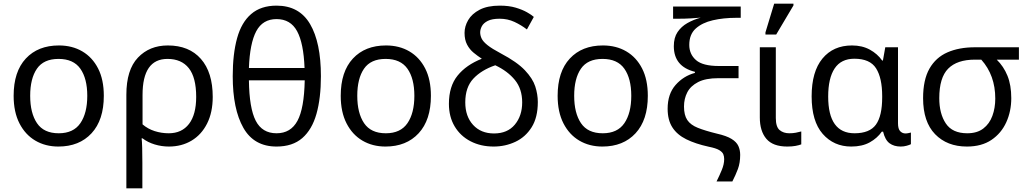

<svg xmlns="http://www.w3.org/2000/svg" viewBox="-20 -796 5656 1056"><path d="M551 -269Q551 -136 483.5 -63Q416 10 301 10Q230 10 174.5 -22.5Q119 -55 87 -117.5Q55 -180 55 -269Q55 -402 122 -474Q189 -546 304 -546Q377 -546 432.5 -513.5Q488 -481 519.5 -419.5Q551 -358 551 -269ZM146 -269Q146 -174 183.5 -118.5Q221 -63 303 -63Q384 -63 422 -118.5Q460 -174 460 -269Q460 -364 422 -418Q384 -472 302 -472Q220 -472 183 -418Q146 -364 146 -269Z M675 240V-275Q675 -412 738.5 -479Q802 -546 903 -546Q1020 -546 1085 -472Q1150 -398 1150 -263Q1150 -178 1119 -116.5Q1088 -55 1033.5 -22.5Q979 10 909 10Q869 10 831 -1.5Q793 -13 764 -35H759Q761 -19 762 17Q763 53 763 98V240ZM908 -63Q980 -63 1019.5 -114.5Q1059 -166 1059 -263Q1059 -370 1018.5 -421Q978 -472 901 -472Q764 -472 764 -274V-112Q793 -87 830.5 -75Q868 -63 908 -63Z M1501 10Q1377 10 1318.5 -93Q1260 -196 1260 -377Q1260 -499 1284 -586Q1308 -673 1361.5 -719Q1415 -765 1501 -765Q1626 -765 1685.5 -663.5Q1745 -562 1745 -377Q1745 -256 1720.5 -169.5Q1696 -83 1642.5 -36.5Q1589 10 1501 10ZM1349 -422H1655Q1650 -558 1614 -624.5Q1578 -691 1501 -691Q1425 -691 1389.5 -624.5Q1354 -558 1349 -422ZM1501 -63Q1579 -63 1616 -131.5Q1653 -200 1656 -354H1349Q1351 -201 1386.5 -132Q1422 -63 1501 -63Z M2350 -269Q2350 -136 2282.5 -63Q2215 10 2100 10Q2029 10 1973.5 -22.5Q1918 -55 1886 -117.5Q1854 -180 1854 -269Q1854 -402 1921 -474Q1988 -546 2103 -546Q2176 -546 2231.5 -513.5Q2287 -481 2318.5 -419.5Q2350 -358 2350 -269ZM1945 -269Q1945 -174 1982.5 -118.5Q2020 -63 2102 -63Q2183 -63 2221 -118.5Q2259 -174 2259 -269Q2259 -364 2221 -418Q2183 -472 2101 -472Q2019 -472 1982 -418Q1945 -364 1945 -269Z M2695 10Q2624 10 2568 -19Q2512 -48 2480.5 -101Q2449 -154 2449 -225Q2449 -321 2496.5 -380Q2544 -439 2630 -473Q2607 -488 2585 -506Q2563 -524 2549 -550.5Q2535 -577 2535 -615Q2535 -651 2555 -685.5Q2575 -720 2618 -742.5Q2661 -765 2729 -765Q2779 -765 2816 -754Q2853 -743 2878.5 -728.5Q2904 -714 2916 -703L2878 -634Q2847 -658 2809.5 -675.5Q2772 -693 2728 -693Q2686 -693 2662.5 -681Q2639 -669 2630 -651.5Q2621 -634 2621 -618Q2621 -601 2629 -584Q2637 -567 2661.5 -547.5Q2686 -528 2735 -502Q2824 -455 2867 -409.5Q2910 -364 2924 -320.5Q2938 -277 2938 -235Q2938 -150 2904 -96Q2870 -42 2814.5 -16Q2759 10 2695 10ZM2697 -62Q2771 -62 2811.5 -110.5Q2852 -159 2852 -233Q2852 -307 2812 -356Q2772 -405 2704 -437Q2628 -411 2583.5 -363.5Q2539 -316 2539 -233Q2539 -156 2582 -109Q2625 -62 2697 -62Z M3543 -269Q3543 -136 3475.5 -63Q3408 10 3293 10Q3222 10 3166.5 -22.5Q3111 -55 3079 -117.5Q3047 -180 3047 -269Q3047 -402 3114 -474Q3181 -546 3296 -546Q3369 -546 3424.5 -513.5Q3480 -481 3511.5 -419.5Q3543 -358 3543 -269ZM3138 -269Q3138 -174 3175.5 -118.5Q3213 -63 3295 -63Q3376 -63 3414 -118.5Q3452 -174 3452 -269Q3452 -364 3414 -418Q3376 -472 3294 -472Q3212 -472 3175 -418Q3138 -364 3138 -269Z M3921 202Q3937 170 3950 138.5Q3963 107 3963 79Q3963 64 3958 52Q3953 40 3935.5 29.5Q3918 19 3878 11Q3805 -5 3754.5 -30Q3704 -55 3678 -95.5Q3652 -136 3652 -198Q3652 -279 3695.5 -328.5Q3739 -378 3802 -395V-401Q3686 -430 3686 -542Q3686 -589 3706.5 -619.5Q3727 -650 3760.5 -669Q3794 -688 3834 -699Q3815 -697 3781 -695Q3747 -693 3713 -693H3682V-760H4054V-698H4028Q3959 -698 3900.5 -684.5Q3842 -671 3806.5 -639Q3771 -607 3771 -549Q3771 -498 3808 -465.5Q3845 -433 3934 -433H4042V-366H3931Q3861 -366 3819.5 -344.5Q3778 -323 3760 -288Q3742 -253 3742 -210Q3742 -163 3760 -136Q3778 -109 3818 -93Q3858 -77 3923 -61Q3976 -49 4003.5 -32Q4031 -15 4041 7Q4051 29 4051 56Q4051 100 4038.5 133.5Q4026 167 4008 202Z M4310 10Q4231 10 4195 -32.5Q4159 -75 4159 -150V-536H4247V-147Q4247 -98 4268 -80.5Q4289 -63 4321 -63Q4341 -63 4356.5 -66Q4372 -69 4387 -73V-2Q4374 3 4355 6.5Q4336 10 4310 10ZM4190 -606V-618L4238 -776H4344V-766L4249 -606Z M4662 10Q4566 10 4505 -59.5Q4444 -129 4444 -266Q4444 -402 4503.5 -474Q4563 -546 4666 -546Q4722 -546 4764 -523Q4806 -500 4832 -463H4836L4849 -536H4919V-118Q4919 -87 4931 -74.5Q4943 -62 4960 -62Q4968 -62 4977 -64Q4986 -66 4990 -67V-3Q4983 1 4967 5.5Q4951 10 4934 10Q4897 10 4872.5 -8Q4848 -26 4837 -72H4830Q4805 -36 4763.5 -13Q4722 10 4662 10ZM4680 -63Q4763 -63 4797.5 -110.5Q4832 -158 4832 -261V-267Q4832 -367 4798.5 -420Q4765 -473 4679 -473Q4606 -473 4570.5 -419.5Q4535 -366 4535 -265Q4535 -63 4680 -63Z M5298 10Q5189 10 5123 -58Q5057 -126 5057 -256Q5057 -357 5092 -418.5Q5127 -480 5191 -508Q5255 -536 5342 -536H5584V-468H5462Q5500 -431 5521 -379.5Q5542 -328 5542 -256Q5542 -184 5514.5 -123.5Q5487 -63 5433 -26.5Q5379 10 5298 10ZM5300 -63Q5354 -63 5388 -89Q5422 -115 5438 -158.5Q5454 -202 5454 -254Q5454 -382 5377 -468H5342Q5244 -468 5195 -418.5Q5146 -369 5146 -256Q5146 -171 5182 -117Q5218 -63 5300 -63Z"/></svg>

Font: Go Noto Current
Style: Regular
Weight: 400
Designer: Monotype Design Team
Foundry: Monotype Imaging Inc.
Version: Version 2.007; ttfautohint (v1.8) -l 8 -r 50 -G 200 -x 14 -D